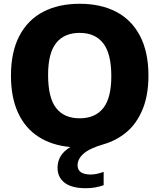

<svg xmlns="http://www.w3.org/2000/svg" viewBox="-20 -770 843 1016"><path d="M390.5 104.5Q390.5 153.5 460.5 153.5Q490 153.5 528.5 139.5V210Q484.5 226 434 226Q360 226 322.2 197.2Q284.5 168.5 284.5 117.5Q284.5 84.5 300.5 57.2Q316.5 30 352 8Q254 -1 183.8 -46.2Q113.5 -91.5 75.8 -172.8Q38 -254 38 -370Q38 -495 82.5 -580Q127 -665 208.5 -707.5Q290 -750 401.5 -750Q513.5 -750 595 -707.5Q676.5 -665 721 -579.8Q765.5 -494.5 765.5 -370Q765.5 -265.5 734.2 -190.5Q703 -115.5 649.5 -70.8Q596 -26 527.5 -6.5Q453 15.5 421.8 43.5Q390.5 71.5 390.5 104.5ZM401.5 -144Q483.5 -144 526.2 -197.8Q569 -251.5 569 -366.5Q569 -486 526.2 -541Q483.5 -596 401.5 -596Q320 -596 277.2 -542.5Q234.5 -489 234.5 -373.5Q234.5 -253 276.8 -198.5Q319 -144 401.5 -144Z"/></svg>

Font: Encode Sans ExtraBold
Style: Regular
Weight: 800
Designer: Multiple Designers
Foundry: Impallari Type
Version: Version 2.000